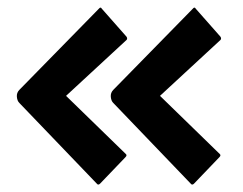

<svg xmlns="http://www.w3.org/2000/svg" viewBox="-20 -594 647 511"><path d="M238.8 -104 31.7 -319.8Q25.9 -325.2 24.9 -336.2Q23.9 -347.2 31.7 -355L244.1 -571.8Q248 -576.2 251 -570.8L316.9 -496.1Q319.8 -491.2 316.9 -487.8L155.8 -338.9L314.9 -184.1Q318.8 -180.7 314 -175.8L246.1 -105Q241.7 -101.1 238.8 -104ZM488.8 -104 281.7 -319.8Q275.9 -325.2 274.9 -336.2Q273.9 -347.2 281.7 -355L494.1 -571.8Q498 -576.2 501 -570.8L566.9 -496.1Q569.8 -491.2 566.9 -487.8L405.8 -338.9L564.9 -184.1Q568.8 -180.7 564 -175.8L496.1 -105Q491.7 -101.1 488.8 -104Z"/></svg>

Font: Koulen
Style: Regular
Weight: 400
Designer: Danh Hong
Version: Version 8.000; ttfautohint (v1.8.3)